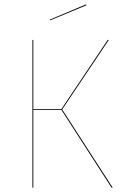

<svg xmlns="http://www.w3.org/2000/svg" viewBox="-20 -864 572 884"><path d="M376.1 -843.9 209.2 -773.6 210.8 -770.3 378.1 -839.8ZM481.1 -680.1H475.9L262.7 -361.9H133.4V-680.1H129.3V0H133.4V-358.1H262.6L493.5 0H498.9L266.4 -360.1Z"/></svg>

Font: Fira Sans Four
Style: Regular
Weight: 100
Designer: Carrois Corporate & Edenspiekermann AG
Foundry: Carrois Corporate GbR & Edenspiekermann AG
Version: Version 4.203;PS 004.203;hotconv 1.0.88;makeotf.lib2.5.64775